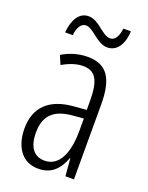

<svg xmlns="http://www.w3.org/2000/svg" viewBox="-138 -788 667 868"><g transform="rotate(20 195.5 -353.5)"><path d="M60 -611H97C101 -652 118 -673 139 -673C175 -673 211 -612 262 -612C303 -612 335 -647 338 -717H302C297 -679 284 -655 260 -655C220 -655 188 -716 136 -716C91 -716 66 -674 60 -611ZM195 -542C153 -542 110 -530 73 -507L91 -465C129 -487 162 -496 189 -496C248 -496 272 -459 272 -358V-315L211 -310C99 -301 36 -245 36 -140C36 -61 72 10 156 10C222 10 255 -31 275 -84H277L284 0H325V-360C325 -485 288 -542 195 -542ZM217 -269 273 -274V-216C273 -106 240 -34 170 -34C120 -34 91 -70 91 -141C91 -220 131 -261 217 -269Z"/></g></svg>

Font: Noto Sans Arabic ExtCond Light
Style: Regular
Weight: 300
Width: 2
Designer: Monotype Design Team, Nadine Chahine, Nizar Qandah and Khaled Hosny
Foundry: Monotype Imaging Inc.
Version: Version 2.012